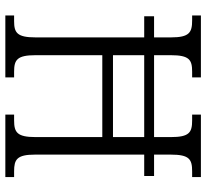

<svg xmlns="http://www.w3.org/2000/svg" viewBox="-46 -708 754 701"><g transform="rotate(90 330.5 -357.0)"><path d="M36 0H262V-32H241C198 -32 181 -43 181 -110V-354H480V-111C480 -43 463 -32 419 -32H398V0H626V-32H605C562 -32 544 -42 544 -108V-507H622V-543H544V-604C544 -672 561 -682 605 -682H626V-714H398V-682H419C463 -682 480 -672 480 -604V-543H181V-604C181 -672 198 -682 241 -682H262V-714H36V-682H54C98 -682 116 -672 116 -605V-543H39V-507H116V-110C116 -43 99 -32 57 -32H36ZM181 -393V-507H480V-393Z"/></g></svg>

Font: Noto Serif Devanagari Condensed Light
Style: Regular
Weight: 300
Width: 3
Designer: Universal Thirst, Indian Type Foundry and the Monotype Design Team
Foundry: Monotype Imaging Inc.
Version: Version 2.004